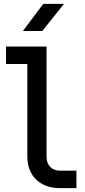

<svg xmlns="http://www.w3.org/2000/svg" viewBox="-20 -970 440 990"><path d="M198 -810 310 -950H203L98 -810ZM374 0V-90H289C247 -90 220 -118 220 -162V-730H11V-640H121V-161C121 -64 187 0 287 0Z"/></svg>

Font: Tekne LDO Medium
Style: Regular
Weight: 500
Monospace: yes
Designer: Alessio Laiso, Mario Rullo, Paolo Rosset
Foundry: Alessio Laiso
Version: Version 1.000;hotconv 1.0.109;makeotfexe 2.5.65596